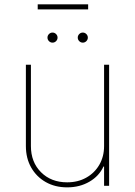

<svg xmlns="http://www.w3.org/2000/svg" viewBox="-20 -837 608 865"><path d="M448.9 -179V-545.5H471.6V0H448.9V-86.6H446Q426.8 -44 383 -18.5Q339.1 7.1 282.7 7.1Q228 7.1 186.1 -16.7Q144.2 -40.5 120.4 -82.4Q96.6 -124.3 96.6 -179V-545.5H119.3V-179Q119.3 -106.5 164.8 -61.1Q210.2 -15.6 282.7 -15.6Q331 -15.6 368.4 -36.6Q405.9 -57.5 427.4 -94.5Q448.9 -131.4 448.9 -179ZM216.6 -644.9Q207.4 -644.9 200.6 -651.6Q193.9 -658.4 193.9 -667.6Q193.9 -676.8 200.6 -683.6Q207.4 -690.3 216.6 -690.3Q225.9 -690.3 232.6 -683.6Q239.3 -676.8 239.3 -667.6Q239.3 -658.4 232.6 -651.6Q225.9 -644.9 216.6 -644.9ZM353 -644.9Q343.8 -644.9 337 -651.6Q330.3 -658.4 330.3 -667.6Q330.3 -676.8 337 -683.6Q343.8 -690.3 353 -690.3Q362.2 -690.3 369 -683.6Q375.7 -676.8 375.7 -667.6Q375.7 -658.4 369 -651.6Q362.2 -644.9 353 -644.9ZM377.1 -817.5V-794.7H149.9V-817.5Z"/></svg>

Font: Inter Thin BETA
Style: Regular
Weight: 100
Designer: Rasmus Andersson
Foundry: rsms
Version: Version 3.011;git-f93a4a705